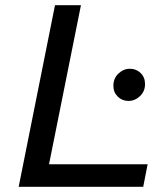

<svg xmlns="http://www.w3.org/2000/svg" viewBox="-20 -720 634 740"><path d="M52 0 192 -700H292L169 -87H549L532 0ZM475 -331Q451 -331 434 -347.5Q417 -364 417 -389Q417 -418 436.5 -436.5Q456 -455 481 -455Q505 -455 522 -438.5Q539 -422 539 -396Q539 -368 519.5 -349.5Q500 -331 475 -331Z"/></svg>

Font: MOST Montserrat Medium
Style: Italic
Weight: 500
Italic angle: -11.3°
Designer: Julieta Ulanovsky
Foundry: Julieta Ulanovsky
Version: Version 8.000;March 11, 2024;FontCreator 15.0.0.2926 64-bit